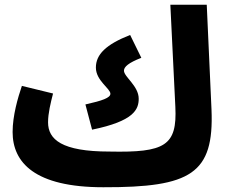

<svg xmlns="http://www.w3.org/2000/svg" viewBox="-20 -766 962 807"><path d="M869 -305 849 -746H696L717 -317C725 -154 674 -124 440 -129C239 -129 182 -180 182 -252C182 -290 193 -334 203 -373L72 -405C55 -355 33 -280 33 -211C33 -83 126 21 414 21C783 22 880 -36 869 -305ZM367 -221C543 -257 563 -306 563 -351C563 -405 501 -443 501 -469C501 -485 520 -502 574 -523L527 -619C425 -579 383 -537 383 -482C383 -427 444 -394 444 -372C444 -355 411 -343 339 -327Z"/></svg>

Font: Noto Sans Arabic UI SemiCondensed Extra
Style: Regular
Weight: 800
Width: 4
Designer: Nadine Chahine - Monotype Design Team
Foundry: Monotype Imaging Inc.
Version: Version 1.900